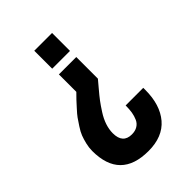

<svg xmlns="http://www.w3.org/2000/svg" viewBox="-195 -736 824 824"><g transform="rotate(-45 217.5 -323.5)"><path d="M39.1 -168.9Q39.1 -189 44.2 -210Q49.3 -231 55.4 -246.8Q61.5 -262.7 75.2 -283.4Q88.9 -304.2 96.4 -314.9Q104 -325.7 122.6 -345.9Q141.1 -366.2 146.2 -371.8Q151.4 -377.4 170.4 -396.5V-502.4H275.9V-371.1Q270 -363.8 249 -339.1Q228 -314.5 215.6 -297.9Q203.1 -281.2 187.3 -256.6Q171.4 -231.9 163.3 -207.5Q155.3 -183.1 155.3 -160.2Q155.3 -98.6 210 -98.6Q230.5 -98.6 244.6 -107.2Q258.8 -115.7 265.9 -131.3Q272.9 -147 275.9 -164.8Q278.8 -182.6 278.8 -205.6H385.7V-193.4Q385.7 -102.5 341.1 -50Q296.4 2.4 210 2.4Q39.1 2.4 39.1 -168.9ZM275.4 -540H167.5V-648.9H275.4Z"/></g></svg>

Font: Oswald
Style: Stencbab
Weight: 400
Designer: Mathieu Le Lay
Foundry: Mathieu Le Lay
Version: Version 1.000